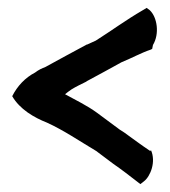

<svg xmlns="http://www.w3.org/2000/svg" viewBox="-20 -502 432 487"><path d="M11 -258C30 -225 66 -204 99 -191C141 -172 182 -144 224 -119L268 -86C287 -73 309 -56 327 -42L336 -35L345 -42C362 -55 376 -92 363 -121L361 -119C340 -133 317 -150 295 -166L284 -173C265 -187 246 -201 226 -216C200 -235 172 -248 145 -263C149 -266 156 -272 161 -275C172 -282 187 -289 199 -295L200 -296C230 -312 259 -328 288 -344C315 -355 338 -368 362 -376L366 -378L368 -388C385 -416 379 -458 360 -476L352 -482L342 -476C299 -451 264 -425 223 -399L201 -389H200C165 -370 131 -352 95 -332C87 -329 78 -325 69 -318C44 -305 24 -284 11 -258Z"/></svg>

Font: SolarCharger
Style: 950
Weight: 900
Designer: Mew Too
Foundry: Cannot Into Space Fonts/KineticPlasma Fonts
Version: Version 1.100